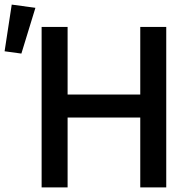

<svg xmlns="http://www.w3.org/2000/svg" viewBox="-40 -815 829 835"><path d="M570 0V-304H254V0H141V-698H254V-404H570V-698H683V0ZM114 -781 53 -582 -20 -592 11 -795Z"/></svg>

Font: IBM Plex Sans Medm
Style: Regular
Weight: 500
Designer: Mike Abbink, Paul van der Laan, Pieter van Rosmalen
Foundry: Bold Monday
Version: Version 3.005